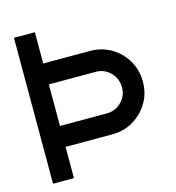

<svg xmlns="http://www.w3.org/2000/svg" viewBox="-91 -658 676 736"><g transform="rotate(-15 247.0 -289.5)"><path d="M30 0H113V-124H299C329 -124 357 -131 382 -146C407 -161 427 -181 442 -206C457 -231 464 -259 464 -289C464 -335 448 -374 416 -407C383 -439 344 -455 299 -455H113V-579H30ZM113 -207V-372H299C322 -372 341 -364 357 -348C373 -331 381 -312 381 -289C381 -266 373 -247 357 -231C341 -215 322 -207 299 -207Z"/></g></svg>

Font: Kunika
Style: Regular
Weight: 400
Designer: Leo Kuroshita
Foundry: kurogedelic
Version: Version 1.000;PS 001.000;hotconv 1.0.88;makeotf.lib2.5.64775